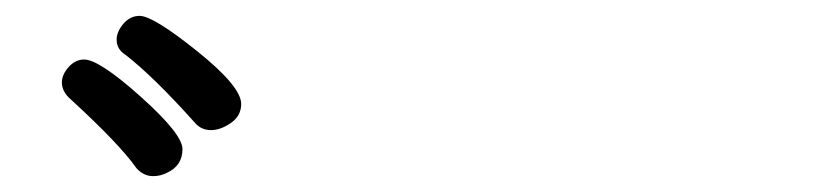

<svg xmlns="http://www.w3.org/2000/svg" viewBox="-20 -829 1040 242"><path d="M173 -607Q161 -607 152 -617Q131 -647 70 -703Q58 -713 58 -725Q58 -735 66.5 -744.5Q75 -754 86 -754Q105 -754 157.5 -707Q210 -660 210 -641Q210 -620 190 -611Q182 -607 173 -607ZM246 -665Q233 -665 225 -675Q173 -733 138 -760Q127 -767 127 -779Q127 -789 135.5 -799Q144 -809 156 -809Q173 -809 228.5 -764.5Q284 -720 284 -698Q284 -683 271 -674Q258 -665 246 -665Z"/></svg>

Font: LXGW WenKai Mono Medium
Style: Regular
Weight: 500
Monospace: yes
Designer: LXGW / Fontworks Inc.
Foundry: LXGW / Fontworks Inc.
Version: Version 1.520; June 14, 2025